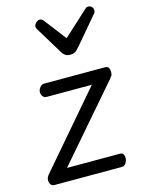

<svg xmlns="http://www.w3.org/2000/svg" viewBox="-122 -876 705 954"><g transform="rotate(-15 230.5 -399.5)"><path d="M37 7Q24 7 18 -2.5Q12 -12 12 -24Q12 -38 24 -52L345 -426H112Q100 -426 93 -436Q86 -446 86 -456Q86 -469 95.5 -481Q105 -493 117 -493H432Q454 -493 454 -463Q454 -457 453 -451Q452 -445 447 -440L444 -437Q444 -436 443.5 -435.5Q443 -435 443 -434L119 -59H391Q413 -59 413 -31Q413 -18 405 -5.5Q397 7 384 7ZM281 -598Q265 -598 256 -604Q247 -610 240 -621L155 -761Q149 -771 149 -776Q149 -788 159 -797Q169 -806 179 -806Q189 -806 199 -793L284 -682L414 -801Q419 -806 428 -806Q439 -806 446 -798.5Q453 -791 453 -780Q453 -773 449 -767L332 -629Q326 -622 314.5 -610Q303 -598 281 -598Z"/></g></svg>

Font: Kite One
Style: Regular
Weight: 400
Designer: Eduardo Rodriguez Tunni
Foundry: Eduardo Rodriguez Tunni
Version: Version 1.002; ttfautohint (v1.8.4.7-5d5b);gftools[0.9.23]